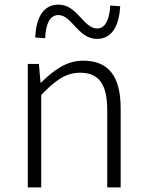

<svg xmlns="http://www.w3.org/2000/svg" viewBox="-20 -809 633 829"><path d="M100 0H158V-399C220 -463 264 -495 326 -495C408 -495 443 -444 443 -333V0H501V-341C501 -478 450 -547 339 -547C266 -547 211 -505 157 -452H155L148 -533H100ZM399 -641C471 -641 495 -711 499 -782L456 -785C453 -730 437 -686 400 -686C340 -686 314 -789 233 -789C159 -789 135 -720 132 -647L175 -644C177 -702 194 -744 232 -744C291 -744 316 -641 399 -641Z"/></svg>

Font: Source Han Sans SC Light
Style: Regular
Weight: 300
Designer: Ryoko NISHIZUKA (kana & ideographs); Paul D. Hunt (Latin, Greek & Cyrillic); Wenlong ZHANG (bopomofo); Sandoll Communica
Foundry: Adobe Systems Incorporated
Version: Version 1.004;PS 1.004;hotconv 1.0.82;makeotf.lib2.5.63406